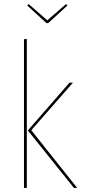

<svg xmlns="http://www.w3.org/2000/svg" viewBox="-20 -925 416 945"><path d="M112 0H98V-732L112 -733ZM134 -284 360 0H344L117 -283L322 -518H339ZM312 -898 217 -811H209L114 -898L121 -905L213 -825L305 -905Z"/></svg>

Font: Fira Sans Compressed Hair
Style: Regular
Weight: 100
Width: 1
Designer: bBox Type GmbH & Carrois Corporate GbR & Edenspiekermann AG
Foundry: bBox Type GmbH & Carrois Corporate GbR & Edenspiekermann AG
Version: Version 4.301